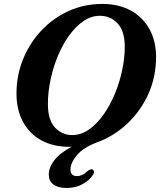

<svg xmlns="http://www.w3.org/2000/svg" viewBox="-20 -734 820 978"><path d="M501 -714Q586 -714 647.5 -679.5Q709 -645 742 -584.2Q775 -523.5 775 -444.5Q775 -343 736 -256Q697 -169 629.2 -105Q561.5 -41 475 -9Q405.5 16.5 372.2 56Q339 95.5 339 129.5Q339 163 372 163Q400 163 424.5 138.5Q439.5 126 450 129Q456 130.5 458.5 138.5Q461 146.5 451.5 159.5Q435.5 185 400 204.2Q364.5 223.5 319.5 223.5Q275 223.5 251.8 205.5Q228.5 187.5 228.5 156Q228.5 119.5 256.5 82.5Q284.5 45.5 345.5 13.5Q340.5 14 334.5 14Q250 14 189.2 -20Q128.5 -54 96.2 -115Q64 -176 64 -258Q64 -350 97.5 -432.5Q131 -515 190.5 -578.2Q250 -641.5 329.5 -677.8Q409 -714 501 -714ZM224 -204.5Q224 -122.5 260.2 -84.2Q296.5 -46 347.5 -46Q392.5 -46 432.8 -74Q473 -102 506.5 -149Q540 -196 564.5 -254.8Q589 -313.5 602.2 -375.8Q615.5 -438 615.5 -495.5Q615.5 -574.5 579.8 -614Q544 -653.5 488.5 -653.5Q445 -653.5 405.5 -626.8Q366 -600 332.8 -554Q299.5 -508 275.2 -449.8Q251 -391.5 237.5 -328.2Q224 -265 224 -204.5Z"/></svg>

Font: Fraunces 9pt Soft SemiBold
Style: Italic
Weight: 600
Italic angle: -16°
Version: Version 1.000;[b76b70a41]